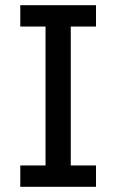

<svg xmlns="http://www.w3.org/2000/svg" viewBox="-20 -718 447 738"><path d="M349 0V-82H252V-616H349V-698H58V-616H155V-82H58V0Z"/></svg>

Font: IBM Plex Thai Looped Text
Style: Regular
Weight: 450
Designer: Mike Abbink, Paul van der Laan, Pieter van Rosmalen, Ben Mitchell, Mark Frömberg
Foundry: Bold Monday
Version: Version 1.0